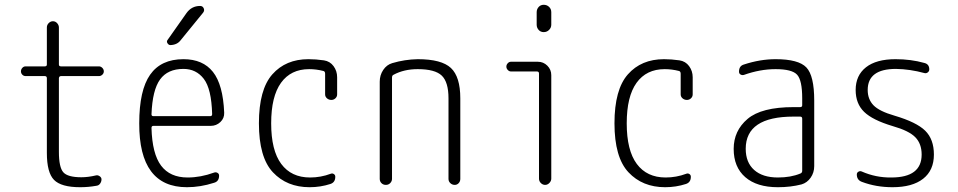

<svg xmlns="http://www.w3.org/2000/svg" viewBox="-20 -780 4040 810"><path d="M87.9 -459Q80.1 -459 74.2 -464.8Q68.4 -470.7 68.4 -479Q68.4 -487.3 74.2 -493.7Q80.1 -500 87.9 -500H168.9Q177.7 -500 177.7 -507.8V-664.1Q177.7 -674.8 185.5 -682.6Q193.4 -690.4 203.1 -690.4Q213.9 -690.4 221.2 -682.1Q228.5 -673.8 228.5 -664.1V-507.8Q228.5 -500 237.3 -500H397.5Q405.3 -500 411.6 -493.7Q418 -487.3 418 -479Q418 -470.7 411.6 -464.8Q405.3 -459 397.5 -459H237.3Q229.5 -459 228.5 -450.2V-139.6Q228.5 -74.2 247.1 -53.2Q265.6 -32.2 323.2 -32.2Q351.6 -32.2 384.8 -40Q392.6 -42 400.4 -36.6Q408.2 -31.2 408.2 -23.4Q408.2 -13.7 402.3 -5.4Q396.5 2.9 385.7 3.9Q352.5 9.8 318.4 9.8Q238.3 9.8 208 -21Q177.7 -51.8 177.7 -134.8V-450.2Q177.7 -459 168.9 -459Z M753.9 -489.3Q687.5 -489.3 655.3 -444.8Q623 -400.4 619.1 -297.9Q619.1 -290 627 -290H867.2Q875 -290 875 -298.8Q872.1 -405.3 839.8 -447.3Q807.6 -489.3 753.9 -489.3ZM768.6 9.8Q566.4 9.8 567.4 -259.8Q567.4 -399.4 613.3 -464.8Q659.2 -530.3 753.9 -530.3Q835.9 -530.3 878.4 -476.6Q920.9 -422.9 925.8 -304.7Q926.8 -281.2 909.7 -265.1Q892.6 -249 869.1 -249H627Q619.1 -249 619.1 -240.2Q622.1 -130.9 659.7 -81.1Q697.3 -31.2 771.5 -31.2Q826.2 -31.2 882.8 -51.8Q890.6 -54.7 897.5 -50.8Q904.3 -46.9 904.3 -39.1Q904.3 -14.6 882.8 -8.8Q825.2 9.8 768.6 9.8ZM766.6 -724.6Q788.1 -754.9 824.2 -754.9Q835 -754.9 839.4 -745.1Q843.8 -735.4 836.9 -726.6L742.2 -610.4Q727.5 -590.8 699.2 -589.8Q691.4 -589.8 686.5 -597.7Q681.6 -605.5 687.5 -612.3Z M1286.1 9.8Q1190.4 9.8 1131.3 -53.2Q1072.3 -116.2 1072.3 -259.8Q1072.3 -402.3 1128.9 -466.3Q1185.5 -530.3 1281.2 -530.3Q1312.5 -530.3 1346.7 -525.4Q1372.1 -521.5 1387.2 -501Q1402.3 -480.5 1402.3 -454.1V-381.8Q1402.3 -372.1 1395 -365.2Q1387.7 -358.4 1377.9 -358.4Q1367.2 -358.4 1359.4 -365.2Q1351.6 -372.1 1351.6 -381.8V-468.8Q1351.6 -478.5 1344.7 -480.5Q1314.5 -488.3 1284.2 -488.3Q1207 -488.3 1165.5 -430.7Q1124 -373 1124 -259.8Q1124 -145.5 1166.5 -88.4Q1209 -31.2 1288.1 -31.2Q1333 -31.2 1375 -46.9Q1381.8 -49.8 1388.2 -45.9Q1394.5 -42 1394.5 -34.2Q1394.5 -10.7 1374 -3.9Q1332 9.8 1286.1 9.8Z M1582 -25.4V-435.5Q1582 -462.9 1596.7 -484.9Q1611.3 -506.8 1634.8 -513.7Q1687.5 -529.3 1742.2 -530.3Q1842.8 -530.3 1882.3 -493.2Q1921.9 -456.1 1921.9 -365.2V-25.4Q1921.9 -14.6 1915 -7.3Q1908.2 0 1898.4 0Q1887.7 0 1879.9 -7.3Q1872.1 -14.6 1872.1 -25.4V-365.2Q1872.1 -433.6 1843.8 -460.9Q1815.4 -488.3 1742.2 -488.3Q1684.6 -488.3 1640.6 -464.8Q1633.8 -461.9 1633.8 -453.1V-25.4Q1633.8 -15.6 1626.5 -7.8Q1619.1 0 1607.9 0Q1596.7 0 1589.4 -7.3Q1582 -14.6 1582 -25.4Z M2135.7 -478.5Q2127.9 -478.5 2122.1 -484.9Q2116.2 -491.2 2116.2 -499Q2116.2 -506.8 2122.1 -513.2Q2127.9 -519.5 2135.7 -519.5H2249Q2272.5 -519.5 2289.1 -502.9Q2305.7 -486.3 2305.7 -462.9V-26.4Q2305.7 -16.6 2297.9 -8.3Q2290 0 2279.8 0Q2269.5 0 2261.7 -7.8Q2253.9 -15.6 2253.9 -26.4V-469.7Q2253.9 -478.5 2245.1 -478.5ZM2244.1 -728.5Q2244.1 -741.2 2252.4 -750.5Q2260.7 -759.8 2273.9 -759.8Q2287.1 -759.8 2296.4 -751Q2305.7 -742.2 2305.7 -728.5V-675.8Q2305.7 -663.1 2296.4 -653.8Q2287.1 -644.5 2273.9 -644.5Q2260.7 -644.5 2252.4 -653.8Q2244.1 -663.1 2244.1 -675.8Z M2786.1 9.8Q2690.4 9.8 2631.3 -53.2Q2572.3 -116.2 2572.3 -259.8Q2572.3 -402.3 2628.9 -466.3Q2685.5 -530.3 2781.2 -530.3Q2812.5 -530.3 2846.7 -525.4Q2872.1 -521.5 2887.2 -501Q2902.3 -480.5 2902.3 -454.1V-381.8Q2902.3 -372.1 2895 -365.2Q2887.7 -358.4 2877.9 -358.4Q2867.2 -358.4 2859.4 -365.2Q2851.6 -372.1 2851.6 -381.8V-468.8Q2851.6 -478.5 2844.7 -480.5Q2814.5 -488.3 2784.2 -488.3Q2707 -488.3 2665.5 -430.7Q2624 -373 2624 -259.8Q2624 -145.5 2666.5 -88.4Q2709 -31.2 2788.1 -31.2Q2833 -31.2 2875 -46.9Q2881.8 -49.8 2888.2 -45.9Q2894.5 -42 2894.5 -34.2Q2894.5 -10.7 2874 -3.9Q2832 9.8 2786.1 9.8Z M3328.1 -288.1Q3126 -288.1 3126 -152.3Q3126 -94.7 3161.6 -63Q3197.3 -31.2 3261.7 -31.2Q3316.4 -31.2 3356.4 -47.9Q3364.3 -50.8 3364.3 -59.6V-279.3Q3364.3 -288.1 3355.5 -288.1ZM3261.7 9.8Q3172.9 9.8 3124 -32.7Q3075.2 -75.2 3075.2 -151.9Q3075.2 -228.5 3133.8 -278.3Q3192.4 -328.1 3328.1 -328.1H3355.5Q3364.3 -328.1 3364.3 -335.9V-365.2Q3364.3 -441.4 3342.8 -464.8Q3321.3 -488.3 3252 -488.3Q3186.5 -488.3 3118.2 -463.9Q3110.4 -461.9 3104 -465.8Q3097.7 -469.7 3097.7 -477.5Q3097.7 -502 3118.2 -507.8Q3186.5 -530.3 3252 -530.3Q3348.6 -530.3 3381.8 -495.6Q3415 -460.9 3415 -355.5V-79.1Q3415 -51.8 3399.9 -30.3Q3384.8 -8.8 3361.3 -2Q3315.4 9.8 3261.7 9.8Z M3746.1 -248Q3661.1 -273.4 3625.5 -308.1Q3589.8 -342.8 3589.8 -400.4Q3589.8 -461.9 3633.3 -496.1Q3676.8 -530.3 3757.8 -530.3Q3823.2 -530.3 3878.9 -514.6Q3900.4 -509.8 3900.4 -487.3Q3900.4 -479.5 3894 -474.6Q3887.7 -469.7 3879.9 -471.7Q3819.3 -488.3 3759.8 -489.3Q3640.6 -489.3 3640.6 -400.4Q3640.6 -361.3 3665 -335.9Q3689.5 -310.5 3753.9 -292Q3846.7 -264.6 3883.3 -228.5Q3919.9 -192.4 3919.9 -127.9Q3919.9 -61.5 3874.5 -25.9Q3829.1 9.8 3745.1 9.8Q3675.8 9.8 3616.2 -12.7Q3594.7 -20.5 3594.7 -43.9Q3594.7 -51.8 3601.6 -55.7Q3608.4 -59.6 3615.2 -56.6Q3674.8 -30.3 3740.2 -31.2Q3868.2 -31.2 3868.2 -127.9Q3868.2 -173.8 3841.3 -201.2Q3814.5 -228.5 3746.1 -248Z"/></svg>

Font: Rounded-X Mgen+ 1mn light
Style: Regular
Weight: 200
Designer: [Source Han Sans]
Ryoko NISHIZUKA  (kana & ideographs); Paul D. Hunt (Latin, Greek & Cyrillic); Wenlong ZHANG  (bopomofo
Version: Version 1.059.20150602